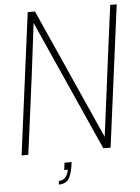

<svg xmlns="http://www.w3.org/2000/svg" viewBox="-62 -828 770 1053"><g transform="rotate(-5 323.0 -301.5)"><path d="M519 0H479L158 -718L123 -435Q112 -355 102 -274L66 0H29L131 -780H171L492 -62L552 -527L585 -780H621ZM218 177 221 157Q264 157 275 100H255L260 60H299Q294 111 278 144Q262 177 218 177Z"/></g></svg>

Font: Tanohe Sans ExtraLight
Style: Italic
Weight: 200
Designer: Village Type and Design LLC & Cristiano Sobral
Foundry: Cooper Hewitt Smithsonian Design Museum
Version: Version 1.00;September 29, 2021;FontCreator 13.0.0.2655 64-b